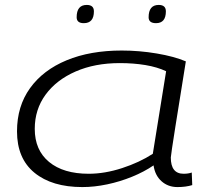

<svg xmlns="http://www.w3.org/2000/svg" viewBox="-20 -749 851 779"><path d="M700 10Q662 10 635.5 -13.5Q609 -37 603 -78Q565 -52 516 -32Q467 -12 415 -1Q363 10 314 10Q191 10 120 -48Q49 -106 49 -216Q49 -318 102 -391.5Q155 -465 250.5 -504.5Q346 -544 474 -544Q545 -544 616 -532Q687 -520 734 -500Q723 -431 712 -362.5Q701 -294 692 -238Q683 -182 678 -147.5Q673 -113 673 -110Q673 -44 725 -44Q744 -44 758 -49L760 2Q734 10 700 10ZM600 -125 654 -460Q618 -477 570 -485Q522 -493 466 -493Q365 -493 287 -459Q209 -425 165 -365Q121 -305 121 -226Q121 -140 179 -92Q237 -44 340 -44Q405 -44 475.5 -67Q546 -90 600 -125ZM613 -655Q583 -655 583 -679Q583 -729 624 -729Q653 -729 653 -703Q653 -655 613 -655ZM320 -655Q291 -655 291 -679Q291 -729 332 -729Q361 -729 361 -703Q361 -655 320 -655Z"/></svg>

Font: Georama ExtraExtended Light
Style: Italic
Weight: 300
Width: 8
Italic angle: -9°
Designer: Jean-Baptiste Levee
Foundry: Production Type
Version: Version 1.000